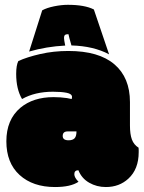

<svg xmlns="http://www.w3.org/2000/svg" viewBox="-20 -753 585 782"><path d="M509.3 -241.7Q509.3 -206.5 517.1 -185.1Q524.9 -163.6 544.4 -151.4Q544.9 -148.9 544.9 -142.1V-133.3Q544.9 -64 502.9 -25.4Q465.8 8.8 411.1 8.8Q374 8.8 343.3 -8.8Q312.5 -26.4 299.3 -59.6Q282.7 -59.6 282.7 -43.5Q282.7 -29.8 299.8 -12.7Q268.1 8.8 204.1 8.8Q113.8 8.8 59.8 -40.3Q5.9 -89.4 5.9 -177.5Q5.9 -265.6 63 -314Q115.2 -357.4 198.2 -357.4Q226.6 -357.4 252.9 -353.5Q270.5 -350.1 272 -349.6Q273.4 -354.5 273.4 -357.9Q273.4 -370.6 252 -375Q230.5 -379.4 195.8 -379.4Q122.1 -379.4 69.8 -349.6Q45.9 -390.1 45.9 -452.1Q45.9 -487.3 54.7 -504.4Q89.8 -520.5 144 -533Q198.2 -545.4 258.3 -545.4Q382.3 -545.4 445.8 -491.2Q509.3 -437 509.3 -337.4ZM255.9 -217.8Q235.4 -217.8 235.4 -199.2Q235.4 -181.6 259.3 -181.6Q275.9 -181.6 283.7 -189.7Q291.5 -197.8 291.5 -217.8Q291.5 -217.8 255.9 -217.8ZM245.6 -567.4Q169.4 -563.5 98.6 -543L151.9 -710.9Q170.4 -721.2 200.4 -727.3Q230.5 -733.4 256.3 -733.4Q325.2 -733.4 362.3 -714.4L424.3 -531.7Q361.3 -565.4 271 -567.9Q261.2 -601.6 258.8 -613.8Q248.5 -613.8 244.6 -610.4Q240.7 -606.9 240.7 -598.9Q240.7 -590.8 245.6 -567.4Z"/></svg>

Font: Modak
Style: Regular
Weight: 400
Version: Version 1.036;PS Version 1.000;hotconv 1.0.79;makeotf.lib2.5